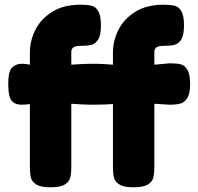

<svg xmlns="http://www.w3.org/2000/svg" viewBox="-20 -796 843 816"><path d="M788 -438Q788 -399 776.5 -380Q765 -361 747.5 -356Q730 -351 700 -351L636 -355V-87Q636 -57 631 -39.5Q626 -22 607 -11Q588 0 547 0Q507 0 488 -11.5Q469 -23 464.5 -40.5Q460 -58 460 -89V-354Q452 -353 429 -352Q406 -351 381 -351Q351 -351 322.5 -352.5Q294 -354 283 -355V-87Q283 -57 278 -39.5Q273 -22 254 -11Q235 0 194 0Q154 0 135 -11.5Q116 -23 111.5 -40.5Q107 -58 107 -89V-354Q104 -353 94 -352Q84 -351 71 -351Q44 -351 29.5 -368Q15 -385 15 -439Q15 -492 31 -508.5Q47 -525 74 -525Q83 -525 93.5 -523.5Q104 -522 107 -521V-574Q107 -622 130 -668.5Q153 -715 201.5 -745.5Q250 -776 321 -776Q352 -776 369.5 -771.5Q387 -767 398 -748Q409 -729 409 -688Q409 -647 397.5 -628.5Q386 -610 368.5 -605.5Q351 -601 320 -601Q283 -601 283 -576V-521Q292 -522 322 -523.5Q352 -525 376 -525Q399 -525 425.5 -523.5Q452 -522 460 -521V-574Q460 -622 483 -668.5Q506 -715 554.5 -745.5Q603 -776 674 -776Q705 -776 722.5 -771.5Q740 -767 751 -748Q762 -729 762 -688Q762 -647 750.5 -628.5Q739 -610 721.5 -605.5Q704 -601 673 -601Q636 -601 636 -576V-521L701 -527Q731 -527 748.5 -522.5Q766 -518 777 -498.5Q788 -479 788 -438Z"/></svg>

Font: Fredoka One
Style: Regular
Weight: 400
Designer: Milena B. Brandão, Ben Nathan
Version: Version 2.000; ttfautohint (v1.5.33-1714) -l 8 -r 50 -G 200 